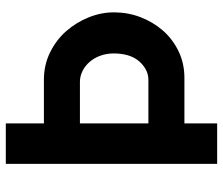

<svg xmlns="http://www.w3.org/2000/svg" viewBox="-72 -678 750 645"><g transform="rotate(-90 302.5 -355.0)"><path d="M358 -582Q407 -582 449 -561.5Q491 -541 520.5 -507.5Q550 -474 567 -432Q584 -390 584 -347Q584 -300 568 -258Q552 -216 523.5 -183Q495 -150 454 -130Q413 -110 364 -110H211V0H75V-710H211V-582ZM357 -231Q377 -231 393.5 -240.5Q410 -250 422 -265Q434 -280 440 -301Q446 -322 446 -347Q446 -371 438.5 -392Q431 -413 417.5 -428.5Q404 -444 386.5 -452.5Q369 -461 351 -461H211V-231Z"/></g></svg>

Font: Rising Sun
Style: Bold
Weight: 700
Designer: Matt McInerney, Pablo Impallari, Rodrigo Fuenzalida (Raleway font), Stephen Hutchings (Greek), Cristiano Sobral (main ch
Foundry: The Rising Sun Project Authors
Version: Version 4.327; ttfautohint (v1.8.4.7-5d5b-dirty)